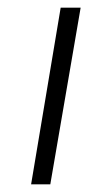

<svg xmlns="http://www.w3.org/2000/svg" viewBox="-20 -480 265 500"><path d="M138 -460 61 0H111L190 -460Z"/></svg>

Font: Jost Light
Style: Italic
Weight: 300
Italic angle: -5°
Version: Version 3.710